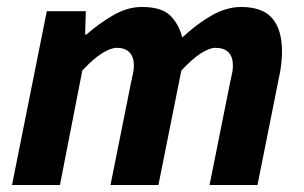

<svg xmlns="http://www.w3.org/2000/svg" viewBox="-20 -528 867 548"><path d="M14.3 0 113.6 -496.1H225L222.9 -429.7H226.9Q262.9 -461.2 303.4 -484.7Q343.8 -508.1 385.2 -508.1Q440.3 -508.1 465.2 -484.2Q490.1 -460.3 500.2 -421Q541.3 -459.4 583.9 -483.8Q626.5 -508.1 667.9 -508.1Q729.6 -508.1 757.2 -475.6Q784.9 -443.1 784.9 -380.6Q784.9 -364.2 782.9 -346.4Q781 -328.5 776.9 -310L714.9 0H578.1L636.8 -292.8Q640.2 -308.4 642.5 -319.3Q644.8 -330.3 644.8 -340.3Q644.8 -365.9 632.1 -378.7Q619.5 -391.5 594.7 -391.5Q578.1 -391.5 553.6 -376Q529.1 -360.4 497.6 -326.7L432.2 0H295.4L354.1 -292.8Q357.4 -308.4 359.8 -319.3Q362.1 -330.3 362.1 -340.3Q362.1 -365.9 349.4 -378.7Q336.8 -391.5 313.6 -391.5Q296.2 -391.5 271.3 -376Q246.4 -360.4 214.9 -326.7L151.1 0Z"/></svg>

Font: Source Sans 3
Style: Italic
Weight: 200
Italic angle: -11°
Designer: Paul D. Hunt
Foundry: Adobe
Version: Version 3.046;hotconv 1.0.118;makeotfexe 2.5.65603